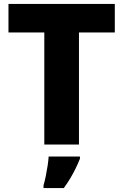

<svg xmlns="http://www.w3.org/2000/svg" viewBox="-20 -734 625 975"><path d="M381 0H205V-569H23V-714H563V-569H381ZM386 72Q376 97 364 121.5Q352 146 337.5 170.5Q323 195 304 221H201V207Q207 187 212.5 160Q218 133 222 106.5Q226 80 227 61H386Z"/></svg>

Font: Noto Sans Oriya ExtraBold
Style: Regular
Weight: 800
Version: Version 2.003